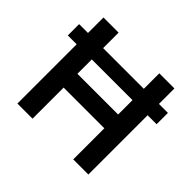

<svg xmlns="http://www.w3.org/2000/svg" viewBox="-161 -902 1104 1104"><g transform="rotate(45 390.5 -350.0)"><path d="M30 -482V-574H752V-482ZM556 0V-700H679V0ZM102 0V-700H225V0ZM166 -253V-365H603V-253Z"/></g></svg>

Font: SUSE SemiBold
Style: Regular
Weight: 600
Designer: Rene Bieder
Foundry: SUSE
Version: Version 1.000